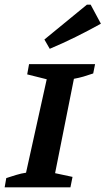

<svg xmlns="http://www.w3.org/2000/svg" viewBox="-29 -806 454 826"><path d="M-9 0 -2 -40Q20 -47 41 -53.5Q62 -60 83 -63L172 -465L88 -486L96 -530H380L372 -490Q349 -482 330 -476.5Q311 -471 289 -467L208 -61L283 -45L274 0ZM185 -596 162 -636 345 -786H361L405 -704Q351 -674 296.5 -647Q242 -620 185 -596Z"/></svg>

Font: Piazzolla SC SemiBold
Style: Italic
Weight: 600
Italic angle: -11.3°
Designer: Juan Pablo del Peral
Foundry: Huerta Tipografica
Version: Version 1.330